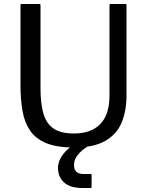

<svg xmlns="http://www.w3.org/2000/svg" viewBox="-20 -720 734 960"><path d="M527.5 -244V-695Q527.5 -700 532.5 -700H607.5Q612.5 -700 612.5 -695V-249Q613.5 -169 589 -109Q564.5 -49 506.8 -15.8Q449 17.5 350 17.5Q264.5 17.5 211.5 -4.2Q158.5 -26 130.5 -67Q102.5 -108 92.5 -165.5Q82.5 -223 82.5 -294V-695Q82.5 -700 87.5 -700H177.5Q182.5 -700 182.5 -695V-279Q182.5 -204 196.5 -153.8Q210.5 -103.5 246.8 -78Q283 -52.5 350 -52.5Q435 -52.5 481.2 -99.5Q527.5 -146.5 527.5 -244ZM438 155V215Q438 220 433 220H393Q330 220 300 192Q270 164 270 120Q270 75.5 311 33.8Q352 -8 412 -35L443 0Q404 16.5 377 45Q350 73.5 350 105Q350 150 398 150H433Q438 150 438 155Z"/></svg>

Font: MFEK Sans
Style: Regular
Weight: 400
Designer: Owen Earl
Foundry: indestructible type*
Version: Version 0.001; ttfautohint (v1.8.4.7-5d5b)